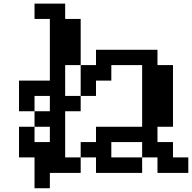

<svg xmlns="http://www.w3.org/2000/svg" viewBox="-20 -879 1040 1040"><path d="M167 -109.4H250V-192.4H167ZM83 -26.4V-192.4H167V-276.4H83V-442.4H250V-776.4H167V-859.4H333V-776.4H417V-526.4H333V-359.4H417V-276.4H333V-26.4H417V57.6H250V140.6H167V-26.4ZM417 -359.4V-526.4H500V-609.4H833V-526.4H917V-192.4H833V-109.4H917V-26.4H1000V57.6H833V-26.4H750V57.6H500V-26.4H417V-109.4H500V-192.4H750V-526.4H583V-442.4H500V-359.4ZM750 -26.4V-109.4H583V-26.4ZM167 -276.4H250V-359.4H167Z"/></svg>

Font: KH Dot Dougenzaka 12
Style: Regular
Weight: 400
Designer: Original version for X68000 by Keitarou Hiraki (http://hp.vector.co.jp/authors/VA000874/) / TrueType conversion by Homem
Version: Version 1.00.20150527